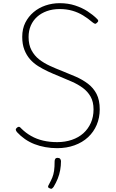

<svg xmlns="http://www.w3.org/2000/svg" viewBox="-20 -914 730 1209"><path d="M340 19Q302 19 265.5 12.5Q229 6 197 -6.5Q165 -19 137.5 -38Q110 -57 88 -81Q80 -90 79.5 -97Q79 -104 87 -110Q93 -116 99.5 -115.5Q106 -115 115 -104Q142 -77 176.5 -57.5Q211 -38 252 -28.5Q293 -19 340 -19Q390 -19 432.5 -33.5Q475 -48 505 -75Q535 -102 552 -140Q569 -178 569 -225Q569 -273 550.5 -305.5Q532 -338 501.5 -360.5Q471 -383 432 -400Q393 -417 352 -434Q317 -448 283.5 -463.5Q250 -479 220.5 -497.5Q191 -516 169 -541Q147 -566 133.5 -600.5Q120 -635 120 -682Q120 -733 139.5 -771.5Q159 -810 191.5 -837.5Q224 -865 266.5 -879.5Q309 -894 356 -894Q409 -894 453 -879.5Q497 -865 531 -843Q565 -821 590 -796Q598 -789 598.5 -783.5Q599 -778 591 -771Q584 -763 578 -764.5Q572 -766 562 -774Q534 -798 503 -817Q472 -836 435.5 -846.5Q399 -857 356 -857Q311 -857 275 -844Q239 -831 213.5 -808Q188 -785 174 -753Q160 -721 160 -681Q160 -632 178.5 -597.5Q197 -563 226.5 -540Q256 -517 294 -499.5Q332 -482 371 -467Q414 -450 456.5 -431.5Q499 -413 533.5 -387Q568 -361 588 -322.5Q608 -284 608 -225Q608 -173 589 -128Q570 -83 534.5 -50Q499 -17 449 1Q399 19 340 19ZM293 272Q283 268 282.5 262.5Q282 257 289 246Q302 222 309.5 203.5Q317 185 320.5 161.5Q324 138 324 101Q324 93 328 86.5Q332 80 343 80Q354 80 359 86.5Q364 93 364 101Q364 129 359 157Q354 185 343.5 211Q333 237 318 262Q313 269 307.5 273Q302 277 293 272Z"/></svg>

Font: Playwrite HR Lijeva Thin
Style: Regular
Weight: 250
Designer: Veronika Burian, José Scaglione
Foundry: TypeTogether
Version: Version 1.002